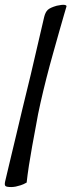

<svg xmlns="http://www.w3.org/2000/svg" viewBox="-20 -755 294 791"><path d="M213.9 -731.4Q236.3 -736.3 245.6 -734.9Q254.9 -733.4 253.9 -728.5Q252 -721.7 243.7 -693.8Q235.4 -666 224.1 -625.5Q212.9 -585 198.7 -535.2Q184.6 -485.4 171.4 -433.6Q158.2 -381.8 147 -332Q135.7 -282.2 128.9 -241.2Q120.1 -195.3 112.3 -151.4Q105.5 -114.3 99.1 -72.8Q92.8 -31.2 89.8 -2.9Q76.2 4.9 64.9 8.3Q53.7 11.7 44.9 13.7Q34.2 15.6 26.4 15.6Q6.8 15.6 2.4 11.2Q-2 6.8 1 -6.8Q3.9 -18.6 15.6 -68.4Q20.5 -89.8 28.3 -121.6Q36.1 -153.3 46.9 -199.2Q57.6 -245.1 72.3 -306.2Q86.9 -367.2 106.4 -446.3L162.1 -685.5Q167 -705.1 176.8 -714.4Q186.5 -723.6 213.9 -731.4Z"/></svg>

Font: Satisfy
Style: Regular
Weight: 400
Designer: Font Diner, Inc
Foundry: Font Diner, Inc
Version: Version 1.000